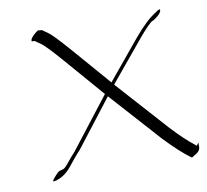

<svg xmlns="http://www.w3.org/2000/svg" viewBox="-67 -607 767 711"><g transform="rotate(-10 316.0 -251.5)"><path d="M632.3 -21V-3.9Q632.3 4.4 616.7 18.1Q601.1 31.7 597.7 28.8ZM617.2 -16.1 632.3 -3.9Q632.3 9.8 616 20Q599.6 30.3 597.7 28.8Q559.1 1.5 502 -58.6L332 -247.6L195.3 -70.8Q192.9 -67.9 184.6 -59.1Q176.3 -50.3 148.2 -15.1Q120.1 20 83 27.8Q73.2 29.8 83.5 17.1Q102.1 -5.4 108.2 -6.6Q114.3 -7.8 121.8 -10.3Q129.4 -12.7 143.3 -30.3Q157.2 -47.9 174.3 -66.4L322.8 -257.8L190.4 -410.6Q136.7 -472.2 119.1 -483.6Q101.6 -495.1 100.6 -496.6H91.3Q89.4 -496.6 89.4 -498.5V-500Q89.4 -508.3 105.7 -522.7Q122.1 -537.1 124.5 -531.7H132.8Q134.3 -531.7 134.8 -530.8Q135.3 -529.8 153.1 -518.1Q170.9 -506.3 225.1 -444.3L354 -295.9L475.1 -442.4Q523.9 -501 561.5 -523.4Q576.2 -534.7 578.1 -529.8V-528.3Q578.1 -520 565.4 -508.8Q552.7 -497.6 542.5 -493.4Q532.2 -489.3 494.6 -445.8L362.3 -286.1L536.1 -92.8Q582.5 -43 617.2 -16.1Z"/></g></svg>

Font: ML-NILA06
Style: Regular
Weight: 400
Designer: CLT@C-DIT
Version: Version ML-NILA06 1.0